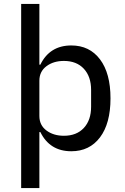

<svg xmlns="http://www.w3.org/2000/svg" viewBox="-20 -760 640 980"><path d="M88 200V-740H181V-430H186Q234 -528 344 -528Q437 -528 490.5 -457Q544 -386 544 -258Q544 -130 490.5 -59Q437 12 344 12Q234 12 186 -86H181V200ZM306 -67Q371 -67 408 -107Q445 -147 445 -215V-301Q445 -369 408 -409Q371 -449 306 -449Q253 -449 217 -422Q181 -395 181 -348V-168Q181 -121 217 -94Q253 -67 306 -67Z"/></svg>

Font: IBM Plex Mono Text
Style: Regular
Weight: 450
Designer: Mike Abbink, Paul van der Laan, Pieter van Rosmalen
Foundry: Bold Monday
Version: Version 2.000